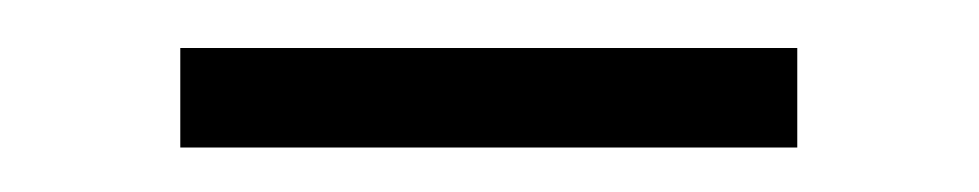

<svg xmlns="http://www.w3.org/2000/svg" viewBox="-20 -652 418 82"><path d="M57 -589V-631.5H320.5V-589Z"/></svg>

Font: Anek Gujarati Medium Light
Style: Regular
Weight: 300
Version: Version 1.003